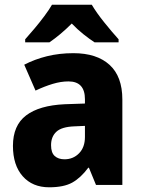

<svg xmlns="http://www.w3.org/2000/svg" viewBox="-20 -786 604 816"><path d="M292 -560Q391 -560 445.5 -510.5Q500 -461 500 -363V0H388L358 -73H355Q323 -30 287 -10Q251 10 189 10Q118 10 76.5 -37Q35 -84 35 -166Q35 -253 91 -295.5Q147 -338 255 -343L341 -346V-364Q341 -440 271 -440Q239 -440 204 -429.5Q169 -419 131 -401L83 -511Q127 -534 179.5 -547Q232 -560 292 -560ZM296 -249Q242 -247 219.5 -226Q197 -205 197 -169Q197 -137 212.5 -123Q228 -109 254 -109Q291 -109 316 -134.5Q341 -160 341 -204V-251ZM370 -766Q390 -732 423 -691Q456 -650 484 -619V-606H382Q359 -621 334 -641Q309 -661 285 -686Q260 -661 236 -641Q212 -621 190 -606H87V-619Q104 -638 126 -664Q148 -690 168.5 -717.5Q189 -745 201 -766Z"/></svg>

Font: Noto Sans Gujarati SemiCondensed ExtraBold
Style: Regular
Weight: 800
Width: 4
Designer: Jelle Bosma - Monotype Design Team, Universal Thirst
Foundry: Monotype Imaging Inc.
Version: Version 2.106; ttfautohint (v1.8.4.7-5d5b)